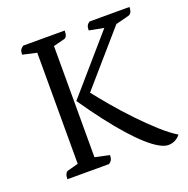

<svg xmlns="http://www.w3.org/2000/svg" viewBox="-118 -753 855 875"><g transform="rotate(-20 309.0 -315.0)"><path d="M553 11Q535 11 510 -3Q485 -17 454 -44.5Q423 -72 387 -112.5Q351 -153 311 -205Q271 -257 227 -321L476 -608L490 -585L390 -604Q390 -619 394 -627Q398 -635 408 -641H601Q601 -608 580 -604L506 -585L540 -613L280 -314L291 -345Q323 -304 363.5 -256Q404 -208 448 -162Q492 -116 534 -78Q576 -40 612 -18Q602 -5 587 3Q572 11 553 11ZM67 0Q67 -16 71.5 -25Q76 -34 83 -36L150 -54L135 -38V-602L151 -585L67 -604Q67 -618 71 -626Q75 -634 86 -641H287Q287 -625 283 -616Q279 -607 271 -605L200 -587L217 -604V-39L199 -56L287 -37Q287 -24 283.5 -16Q280 -8 269 0Z"/></g></svg>

Font: Petrona
Style: Regular
Weight: 400
Designer: Ringo R. Seeber
Foundry: Ringo R. Seeber
Version: Version 2.001; ttfautohint (v1.8.3)